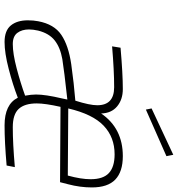

<svg xmlns="http://www.w3.org/2000/svg" viewBox="11 -781 779 841"><g transform="rotate(90 400.5 -360.5)"><path d="M69 -93Q69 -118 73 -138Q86 -208 132.5 -239.5Q179 -271 261 -283Q346 -295 421 -301Q441 -364 441 -397Q441 -471 362 -471Q289 -471 183 -462L189 -499Q304 -509 370 -509Q416 -509 446 -484Q476 -459 477 -414Q542 -509 664 -509Q732 -509 766.5 -476Q801 -443 801 -373Q801 -322 787 -269L778 -234L448 -236Q433 -169 433 -132Q433 -79 457 -53Q481 -27 537 -27Q609 -27 712 -36L705 0Q602 9 529 9Q437 9 408 -49Q351 -27 281.5 -9Q212 9 164 9Q114 9 91.5 -18.5Q69 -46 69 -93ZM765 -368Q765 -423 738 -448Q711 -473 656 -473Q581 -473 530.5 -425Q480 -377 455 -270L749 -268Q765 -326 765 -368ZM399 -81Q394 -108 394 -129Q394 -170 411 -242L416 -266Q288 -252 239 -244Q188 -235 157 -210.5Q126 -186 114 -138Q109 -116 109 -98Q109 -67 124 -47Q139 -27 173 -27Q215 -27 279.5 -44Q344 -61 399 -81ZM455 -635 658 -730 664 -700 460 -610Z"/></g></svg>

Font: Cairo ExtraLight
Style: Italic
Weight: 275
Italic angle: -13°
Designer: Mohamed Gaber, Accademia di Belle Arti di Urbino and others
Foundry: Kief Type Foundry, Accademia di Belle Arti di Urbino and others
Version: Version 3.011